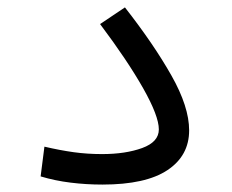

<svg xmlns="http://www.w3.org/2000/svg" viewBox="-20 -495 626 517"><path d="M255.9 2Q211.9 2 170.2 -3.2Q128.4 -8.3 89.4 -20L99.6 -100.1Q141.6 -90.3 178.2 -85.2Q214.8 -80.1 254.9 -80.1Q317.9 -80.1 362.8 -96.4Q407.7 -112.8 407.7 -146.5Q407.7 -182.6 365.5 -257.3Q323.2 -332 249.5 -430.2L316.4 -475.1Q393.6 -376.5 441.4 -292Q489.3 -207.5 489.3 -144Q489.3 -75.7 430.9 -36.9Q372.6 2 255.9 2Z"/></svg>

Font: CaskaydiaMono NF SemiLight
Style: Regular
Weight: 350
Designer: Aaron Bell
Foundry: Saja Typeworks
Version: Version 2111.001; ttfautohint (v1.8.4);Nerd Fonts 3.1.1